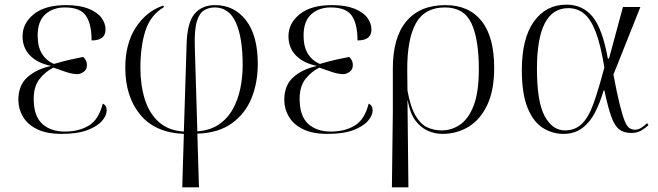

<svg xmlns="http://www.w3.org/2000/svg" viewBox="-20 -566 2830 826"><path d="M245 10Q181 10 140 -10Q99 -30 79 -63.5Q59 -97 59 -136Q59 -199 97.5 -233.5Q136 -268 198 -282V-283Q142 -294 109.5 -327Q77 -360 77 -410Q77 -466 125.5 -505Q174 -544 264 -544Q322 -544 360 -529Q398 -514 416 -490Q434 -466 434 -439Q434 -392 374 -392Q374 -463 349.5 -498.5Q325 -534 259 -534Q208 -534 175 -504.5Q142 -475 142 -413Q142 -365 160.5 -335Q179 -305 212 -291Q253 -303 284.5 -310Q316 -317 338 -321Q354 -307 354 -286Q354 -267 340 -257Q326 -247 311 -247Q289 -248 265 -256Q241 -264 210 -275Q175 -258 150 -226Q125 -194 125 -141Q125 -67 161.5 -33.5Q198 0 259 0Q320 0 362.5 -26Q405 -52 422 -120Q439 -113 439 -91Q439 -69 418.5 -45.5Q398 -22 355.5 -6Q313 10 245 10Z M764 240 771 10Q647 5 583 -73Q519 -151 519 -275Q519 -378 564 -447.5Q609 -517 682 -542L686 -536Q627 -501 605.5 -433.5Q584 -366 584 -274Q584 -200 603 -139Q622 -78 663.5 -41Q705 -4 771 0L783 -381Q786 -470 817.5 -507Q849 -544 905 -544Q988 -544 1038.5 -478.5Q1089 -413 1089 -291Q1089 -210 1062 -143.5Q1035 -77 977.5 -35.5Q920 6 829 9L836 240ZM818 -367 829 -1Q884 -5 921.5 -30.5Q959 -56 981.5 -96.5Q1004 -137 1014 -186Q1024 -235 1024 -286Q1024 -405 994.5 -469.5Q965 -534 904 -534Q879 -534 858.5 -522Q838 -510 827 -474.5Q816 -439 818 -367Z M1389 10Q1325 10 1284 -10Q1243 -30 1223 -63.5Q1203 -97 1203 -136Q1203 -199 1241.5 -233.5Q1280 -268 1342 -282V-283Q1286 -294 1253.5 -327Q1221 -360 1221 -410Q1221 -466 1269.5 -505Q1318 -544 1408 -544Q1466 -544 1504 -529Q1542 -514 1560 -490Q1578 -466 1578 -439Q1578 -392 1518 -392Q1518 -463 1493.5 -498.5Q1469 -534 1403 -534Q1352 -534 1319 -504.5Q1286 -475 1286 -413Q1286 -365 1304.5 -335Q1323 -305 1356 -291Q1397 -303 1428.5 -310Q1460 -317 1482 -321Q1498 -307 1498 -286Q1498 -267 1484 -257Q1470 -247 1455 -247Q1433 -248 1409 -256Q1385 -264 1354 -275Q1319 -258 1294 -226Q1269 -194 1269 -141Q1269 -67 1305.5 -33.5Q1342 0 1403 0Q1464 0 1506.5 -26Q1549 -52 1566 -120Q1583 -113 1583 -91Q1583 -69 1562.5 -45.5Q1542 -22 1499.5 -6Q1457 10 1389 10Z M1666 240 1670 -83V-267Q1669 -403 1727.5 -473.5Q1786 -544 1896 -544Q1997 -544 2051.5 -476Q2106 -408 2106 -274Q2106 -177 2076 -114Q2046 -51 1995.5 -20.5Q1945 10 1883 10Q1852 10 1821.5 -3Q1791 -16 1767.5 -47Q1744 -78 1734 -134H1733L1737 240ZM1880 -5Q1923 -5 1959.5 -30Q1996 -55 2018 -112.5Q2040 -170 2040 -268Q2040 -398 2008 -466Q1976 -534 1894 -534Q1807 -534 1769 -465.5Q1731 -397 1732 -262L1733 -176Q1746 -105 1768 -68Q1790 -31 1818.5 -18Q1847 -5 1880 -5Z M2404 10Q2356 10 2315 -16Q2274 -42 2249.5 -102.5Q2225 -163 2225 -265Q2225 -401 2277 -473.5Q2329 -546 2417 -546Q2487 -546 2529.5 -494Q2572 -442 2595 -314H2600L2660 -536H2735L2619 -245Q2634 -165 2646 -117Q2658 -69 2667.5 -45.5Q2677 -22 2688 -15Q2699 -8 2712 -8Q2727 -8 2741.5 -18Q2756 -28 2764 -36L2770 -28Q2759 -17 2740.5 -5.5Q2722 6 2696 6Q2665 6 2645 -8.5Q2625 -23 2610.5 -62.5Q2596 -102 2580 -177H2577Q2562 -126 2540.5 -83.5Q2519 -41 2485.5 -15.5Q2452 10 2404 10ZM2410 -5Q2454 -5 2483 -33Q2512 -61 2533.5 -121Q2555 -181 2580 -276Q2564 -374 2542.5 -429.5Q2521 -485 2492 -508Q2463 -531 2425 -531Q2290 -531 2290 -270Q2290 -127 2323.5 -66Q2357 -5 2410 -5Z"/></svg>

Font: Noto Serif Display Light
Style: Regular
Weight: 300
Designer: Monotype Design Team
Foundry: Monotype Imaging Inc.
Version: Version 2.009